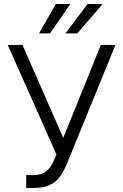

<svg xmlns="http://www.w3.org/2000/svg" viewBox="-20 -932 617 962"><path d="M111.3 -54.7H147.5Q188.5 -54.7 211.9 -74Q235.4 -93.3 251 -129.9L262.7 -158.2L18.6 -707H92.8L296.9 -241.2L485.4 -707H558.6L314.5 -109.4Q296.9 -69.3 278.3 -44.4Q259.8 -19.5 228.8 -4.9Q197.8 9.8 149.4 9.8H111.3ZM418.9 -912.1H494.1L367.2 -764.6H307.6ZM259.8 -912.1H333L230.5 -764.6H175.8Z"/></svg>

Font: Pretendard Std Light
Style: Regular
Weight: 300
Designer: Base glyphs from Inter by Rasmus Andersson; Hangeul glyphs from Noto Sans CJK(Source Han Sans) by Jang Soo-young and Kan
Foundry: Kil Hyung-jin
Version: Version 1.309